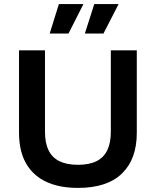

<svg xmlns="http://www.w3.org/2000/svg" viewBox="-20 -906 761 939"><path d="M361 13Q303 13 256.5 1Q210 -11 175.5 -34Q141 -57 118 -90Q95 -123 84 -165Q73 -207 73 -256V-660H200V-261Q200 -207 217.5 -171Q235 -135 271 -117.5Q307 -100 361 -100Q416 -100 451.5 -117.5Q487 -135 504.5 -171Q522 -207 522 -261V-660H649V-256Q649 -128 576.5 -57.5Q504 13 361 13ZM315 -742H223L268 -886H388ZM486 -742H395L441 -886H560Z"/></svg>

Font: Bricolage Grotesque 16pt SemiBold
Style: Regular
Weight: 600
Version: Version 1.001;gftools[0.9.33.dev8+g029e19f]